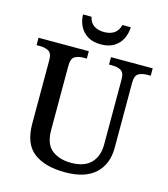

<svg xmlns="http://www.w3.org/2000/svg" viewBox="-132 -1017 988 1129"><g transform="rotate(15 362.5 -452.0)"><path d="M369 10Q247 10 178.5 -42Q110 -94 110 -217V-603Q110 -646 88 -657.5Q66 -669 37 -669H15V-714H321V-669H300Q270 -669 248.5 -657Q227 -645 227 -599V-210Q227 -124 272 -88.5Q317 -53 389 -53Q470 -53 510 -94.5Q550 -136 550 -207V-603Q550 -646 528.5 -657.5Q507 -669 477 -669H456V-714H710V-669H689Q658 -669 636.5 -657Q615 -645 615 -599V-205Q615 -105 553 -47.5Q491 10 369 10ZM378 -771Q329 -771 297 -791Q265 -811 249 -843.5Q233 -876 232 -914H284Q292 -878 316.5 -862Q341 -846 378 -846Q414 -846 438.5 -862Q463 -878 472 -914H523Q522 -876 506 -843.5Q490 -811 458 -791Q426 -771 378 -771Z"/></g></svg>

Font: Noto Serif NP Hmong Medium
Style: Regular
Weight: 500
Designer: Dalton Maag Ltd
Foundry: Dalton Maag Ltd
Version: Version 1.001; ttfautohint (v1.8.4.7-5d5b)